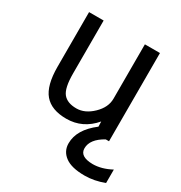

<svg xmlns="http://www.w3.org/2000/svg" viewBox="-174 -649 935 992"><g transform="rotate(30 294.0 -152.5)"><path d="M471.7 218.8Q393.6 218.8 355.5 190.4Q317.4 162.1 317.4 115.2Q317.4 33.2 408.2 -36.1L407.2 -66.4Q340.8 11.7 243.2 11.7Q154.3 11.7 112.3 -37.6Q70.3 -86.9 70.3 -199.2V-524.4H157.2V-209Q157.2 -122.1 182.1 -91.3Q207 -60.5 261.7 -60.5Q312.5 -60.5 357.9 -104.5Q403.3 -148.4 403.3 -200.2V-524.4H493.2V2H473.6Q401.4 42 401.4 96.7Q401.4 145.5 478.5 146.5Q531.2 146.5 587.9 116.2V196.3Q529.3 218.8 471.7 218.8Z"/></g></svg>

Font: Nasu
Style: Regular
Weight: 400
Designer: Ryoko NISHIZUKA (kana &amp; ideographs); Paul D. Hunt (Latin, Greek &amp; Cyrillic); Wenlong ZHANG (bopomofo); Sandoll C
Version: Version 2014.1215